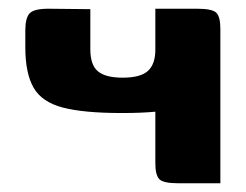

<svg xmlns="http://www.w3.org/2000/svg" viewBox="-20 -420 563 440"><path d="M336 -164Q303 -161 262 -161H258Q172 -161 124 -173.5Q76 -186 57 -219Q38 -252 38 -312V-350Q38 -379 48 -389.5Q58 -400 91 -400L187 -399V-307Q187 -271 204.5 -256.5Q222 -242 261 -242Q302 -242 319 -257.5Q336 -273 336 -306V-400H432Q467 -400 476 -390.5Q485 -381 485 -354V0H389Q354 0 345 -9.5Q336 -19 336 -46Z"/></svg>

Font: r_Genos
Style: Bold
Weight: 700
Designer: Robert E. Leuschke
Foundry: Robert E. Leuschke
Version: Version 2.000;June 29, 2024;FontCreator 14.0.0.2814 32-bit